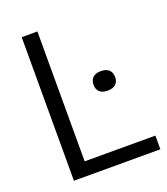

<svg xmlns="http://www.w3.org/2000/svg" viewBox="-136 -835 808 930"><g transform="rotate(-20 268.0 -370.0)"><path d="M84.5 0V-740H165.5V-70.5H530V0ZM388 -354Q361 -354 346.8 -367.2Q332.5 -380.5 332.5 -404Q332.5 -427.5 346.8 -441Q361 -454.5 388 -454.5Q415.5 -454.5 429.8 -441Q444 -427.5 444 -404Q444 -380.5 429.8 -367.2Q415.5 -354 388 -354Z"/></g></svg>

Font: Encode Sans Condensed Thin
Style: Regular
Weight: 400
Version: Version 3.002